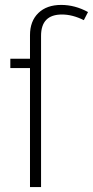

<svg xmlns="http://www.w3.org/2000/svg" viewBox="-20 -761 378 781"><path d="M338 -712 321 -679Q275 -702 232 -702Q147 -702 147 -615V0H102V-484H22V-522H102V-618Q102 -675 136 -708Q170 -741 229 -741Q285 -741 338 -712Z"/></svg>

Font: Fira Sans Condensed ExtraLight
Style: Regular
Weight: 275
Width: 3
Designer: Carrois Corporate & Edenspiekermann AG
Foundry: Carrois Corporate GbR & Edenspiekermann AG
Version: Version 4.203